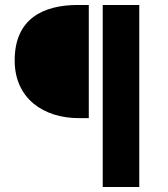

<svg xmlns="http://www.w3.org/2000/svg" viewBox="-20 -672 676 772"><path d="M39 -429C39 -276 155 -197 297 -197H337V-652H293C154 -652 39 -597 39 -429ZM393 -652V80H540V-652Z"/></svg>

Font: Cambridge Sans Bold
Style: Regular
Weight: 700
Version: Version 2.020;PS 002.020;hotconv 1.0.88;makeotf.lib2.5.64775